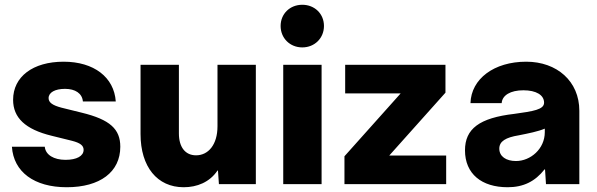

<svg xmlns="http://www.w3.org/2000/svg" viewBox="-20 -773 2507 806"><path d="M260 13C400 13 485 -51 485 -157C485 -231 442 -271 323 -300L238 -321C200 -331 184 -343 184 -361C184 -385 211 -400 253 -400C296 -400 325 -381 328 -347H466C459 -449 374 -514 247 -514C118 -514 35 -451 35 -354C35 -279 86 -230 197 -203L282 -182C317 -173 331 -162 331 -144C331 -118 302 -102 255 -102C206 -102 171 -123 168 -157H30C37 -51 124 13 260 13Z M893 -243C893 -165 854 -121 803 -121C758 -121 731 -155 731 -213V-501H570V-210C570 -73 640 13 751 13C807 13 860 -8 893 -57H895L899 0H1054V-501H893Z M1249 -574C1301 -574 1340 -613 1340 -664C1340 -715 1301 -753 1249 -753C1197 -753 1158 -715 1158 -664C1158 -613 1197 -574 1249 -574ZM1330 0V-501H1169V0Z M1850 -384V-501H1429V-381H1662L1426 -117V0H1853V-120H1614Z M2189 -514C2054 -514 1958 -442 1955 -340H2086C2088 -373 2123 -394 2177 -394C2231 -394 2264 -374 2264 -342C2264 -313 2219 -306 2139 -295C1992 -278 1932 -232 1932 -142C1932 -43 2002 13 2111 13C2177 13 2226 -11 2266 -62H2268L2272 0H2412V-308C2412 -432 2318 -514 2189 -514ZM2146 -97C2105 -97 2076 -116 2076 -149C2076 -180 2103 -196 2158 -205C2198 -213 2239 -221 2267 -233V-218C2267 -148 2207 -97 2146 -97Z"/></svg>

Font: UULA Sans
Style: Bold
Weight: 700
Designer: Mohamed Gaber, Laura Garcia Mut
Foundry: Kief Type Foundry
Version: Version 3.006;hotconv 1.0.109;makeotfexe 2.5.65596